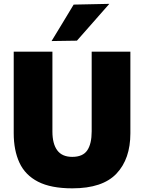

<svg xmlns="http://www.w3.org/2000/svg" viewBox="-20 -988 767 1022"><path d="M365 14.5Q251 14.5 182.5 -20.8Q114 -56 83.5 -122Q53 -188 53 -279V-713H259V-288Q259 -222.5 284.8 -187.8Q310.5 -153 364.5 -153Q421 -153 444.5 -187.8Q468 -222.5 468 -288.5V-713H674V-278.5Q674 -142 600 -63.8Q526 14.5 365 14.5ZM254.5 -769.5Q284 -818 313.5 -866.5Q342.5 -915 372 -963.5L562 -967.5Q517.5 -916.5 474 -867.5Q430.5 -818 389.5 -771.5Z"/></svg>

Font: Heraclito ExtraBold
Style: Regular
Weight: 800
Designer: Kostas Bartsokas (font) & Cristiano Sobral (main changes)
Foundry: Kostas Bartsokas (font) & Cristiano Sobral (main changes)
Version: Version 1.00;July 8, 2020;FontCreator 13.0.0.2655 64-bit